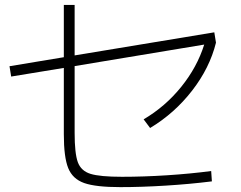

<svg xmlns="http://www.w3.org/2000/svg" viewBox="-20 -770 978 780"><path d="M239.3 -224.6V-494.1L25.4 -459L18.6 -501L239.3 -537.6V-750H283.2V-544.9L850.6 -638.7L857.4 -596.7Q832 -494.1 760.5 -401.9Q689 -309.6 589.8 -250L563.5 -285.2Q651.4 -336.9 716.1 -417Q780.8 -497.1 809.6 -588.9L283.2 -501.5V-230.5Q283.2 -147 296.1 -111.3Q309.1 -75.7 347.7 -63.7Q386.2 -51.8 475.6 -51.8Q563 -51.8 658 -57.9Q752.9 -64 837.9 -75.2L840.8 -33.2Q751.5 -22 652.8 -15.9Q554.2 -9.8 468.8 -9.8Q369.1 -9.8 322 -26.4Q274.9 -43 257.1 -87.2Q239.3 -131.3 239.3 -224.6Z"/></svg>

Font: Pretendard JP ExtraLight
Style: Regular
Weight: 200
Designer: Base glyphs from Inter by Rasmus Andersson; Hangeul glyphs from Noto Sans CJK(Source Han Sans) by Jang Soo-young and Kan
Foundry: Kil Hyung-jin
Version: Version 1.309